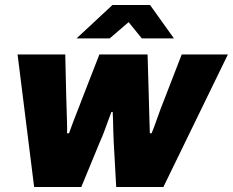

<svg xmlns="http://www.w3.org/2000/svg" viewBox="-20 -745 928 765"><path d="M116 0 50 -528H240L244 -357Q245 -335 245.5 -308Q246 -281 247 -256Q248 -231 247 -214H255Q262 -234 272 -260.5Q282 -287 292.5 -313Q303 -339 309 -356L376 -528H568L573 -355Q573 -342 574 -316.5Q575 -291 575.5 -263.5Q576 -236 577 -214H584Q592 -233 601 -258.5Q610 -284 619.5 -310Q629 -336 637 -355L704 -528H888L631 0H443L433 -181Q432 -198 431.5 -219.5Q431 -241 430.5 -262.5Q430 -284 429 -299H424Q418 -284 410.5 -263Q403 -242 395 -220.5Q387 -199 379 -182L304 0ZM285 -592 428 -725H578L673 -592H545L472 -682H522L417 -592Z"/></svg>

Font: Archivo SemiCondensed Black
Style: Italic
Weight: 900
Width: 4
Italic angle: -10°
Designer: Hector Gatti
Foundry: Omnibus-Type
Version: Version 2.001